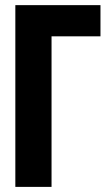

<svg xmlns="http://www.w3.org/2000/svg" viewBox="-20 -731 418 751"><path d="M40 0H181.6V-588.9H373V-710.9H40Z"/></svg>

Font: Roboto Flex Super Cond Bold
Style: Regular
Weight: 700
Width: 3
Designer: Berlow after Robertson
Foundry: Google
Version: Version 3.000